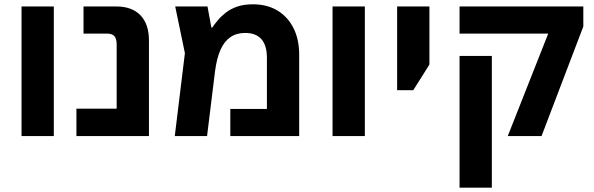

<svg xmlns="http://www.w3.org/2000/svg" viewBox="-20 -632 2760 892"><path d="M80 0V-602H230V0Z M335 0V-127H522V-425Q522 -451 512 -463.5Q502 -476 476 -476H368V-602H520Q593 -602 632.5 -561Q672 -520 672 -444V0Z M1155 -612Q1221 -612 1269 -583Q1317 -554 1343.5 -501.5Q1370 -449 1370 -377V0H1050V-126H1220V-363Q1220 -421 1194.5 -450Q1169 -479 1119 -479Q1079 -479 1050.5 -459.5Q1022 -440 1004.5 -401Q987 -362 979 -301L942 0H792L839 -385L794 -602H944L962 -504H966Q977 -520 992.5 -538.5Q1008 -557 1030 -574Q1052 -591 1082.5 -601.5Q1113 -612 1155 -612Z M1525 0V-602H1675V0Z M1825 -213V-602H1975V-332L1900 -213Z M2339 0 2527 -476H2115V-602H2690V-509L2496 0ZM2115 240V-372H2265V240Z"/></svg>

Font: Noto Sans Hebrew
Style: Bold
Weight: 700
Designer: Monotype Design Team
Foundry: Monotype Imaging Inc.
Version: Version 2.003